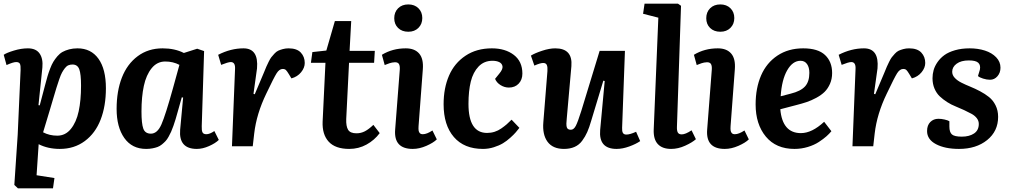

<svg xmlns="http://www.w3.org/2000/svg" viewBox="-20 -787 5429 1033"><path d="M90.8 -410.2Q91.8 -434.1 87.2 -443.6Q82.5 -453.1 66.9 -453.1Q51.3 -453.1 15.1 -437L0 -492.2Q15.1 -502.9 54.7 -514.9Q94.2 -526.9 129.9 -526.9Q173.8 -526.9 193.1 -499Q212.4 -471.2 208 -423.8L187 -221.2L193.8 -220.2L223.1 -331.1Q230.5 -358.9 235.8 -377.2Q241.2 -395.5 249.8 -418Q258.3 -440.4 267.1 -454.8Q275.9 -469.2 288.8 -484.4Q301.8 -499.5 316.9 -507.8Q332 -516.1 352.3 -521.5Q372.6 -526.9 397 -526.9Q469.7 -526.9 509.8 -470.9Q549.8 -415 549.8 -312Q549.8 -216.8 521.5 -143.6Q493.2 -70.3 436.3 -28.1Q379.4 14.2 301.8 14.2Q237.8 14.2 188 -11.2L176.8 155.8L272.9 170.9L265.1 226.1H76.2L57.1 208L75.2 -62ZM370.1 -439.9Q357.9 -439.9 347.9 -435.8Q337.9 -431.6 329.1 -420.2Q320.3 -408.7 313.7 -396.7Q307.1 -384.8 298.6 -360.1Q290 -335.4 283.7 -314.7Q277.3 -293.9 266.1 -255.9Q254.9 -216.8 248 -194.8L211.9 -75.2Q246.1 -57.1 288.1 -57.1Q332 -57.1 361.3 -93.3Q390.6 -129.4 403.3 -188.2Q416 -247.1 416 -326.2Q416 -388.7 406.5 -414.3Q397 -439.9 370.1 -439.9Z M1065.4 -107.9Q1064.5 -84.5 1069.6 -74.7Q1074.7 -64.9 1090.3 -64.9Q1108.4 -64.9 1133.3 -82L1157.2 -34.2Q1138.7 -16.1 1104.5 -1Q1070.3 14.2 1039.1 14.2Q940.9 14.2 949.2 -88.9L965.3 -262.2L958 -263.2L936 -185.1Q929.2 -160.6 924.6 -145.3Q919.9 -129.9 913.1 -110.1Q906.2 -90.3 900.6 -78.1Q895 -65.9 887 -51.3Q878.9 -36.6 870.6 -27.8Q862.3 -19 851.3 -10Q840.3 -1 827.9 3.7Q815.4 8.3 799.8 11.2Q784.2 14.2 766.1 14.2Q690.4 14.2 648.9 -44.4Q607.4 -103 607.4 -201.2Q607.4 -296.4 635.7 -369.4Q664.1 -442.4 720.7 -484.6Q777.3 -526.9 855 -526.9Q920.4 -526.9 969.2 -502L1041 -524.9L1078.1 -512.2ZM792 -67.9Q826.7 -67.9 848.6 -117.9Q870.6 -168 911.1 -314L945.3 -438Q911.1 -456.1 869.1 -456.1Q825.2 -456.1 795.9 -419.9Q766.6 -383.8 753.9 -325Q741.2 -266.1 741.2 -187Q741.2 -122.1 751 -95Q760.7 -67.9 792 -67.9Z M1244.6 -416Q1246.6 -453.1 1221.7 -453.1Q1207.5 -453.1 1169.9 -438L1153.8 -492.2Q1221.7 -526.9 1290 -526.9Q1372.1 -526.9 1362.8 -418.9L1343.8 -282.2L1350.6 -279.8L1400.9 -398.9Q1409.2 -419.4 1413.1 -428.5Q1417 -437.5 1425.3 -454.3Q1433.6 -471.2 1439.7 -479Q1445.8 -486.8 1456.1 -498Q1466.3 -509.3 1476.8 -514.2Q1487.3 -519 1501.7 -522.9Q1516.1 -526.9 1532.7 -526.9Q1577.1 -526.9 1598.4 -504.2Q1619.6 -481.4 1619.6 -448.2Q1619.6 -422.4 1599.9 -398.2Q1580.1 -374 1547.9 -365.2L1534.7 -387.2Q1524.4 -404.3 1518.3 -410.2Q1512.2 -416 1501 -416Q1482.9 -416 1468.3 -392.8Q1453.6 -369.6 1412.6 -283.2Q1359.9 -174.3 1347.7 -68.8L1339.8 0H1228Z M1660.6 -506.8 1735.8 -515.1 1781.7 -673.8H1869.6L1860.8 -513.2H1996.6L1992.7 -449.2H1857.9L1842.8 -147Q1841.3 -107.9 1852.8 -88.9Q1864.3 -69.8 1897.9 -69.8Q1922.4 -69.8 1943.4 -80.8Q1964.4 -91.8 1988.8 -115.2L2022.9 -70.8Q1994.6 -32.7 1952.1 -9.3Q1909.7 14.2 1858.9 14.2Q1784.2 14.2 1748.5 -24.7Q1712.9 -63.5 1715.8 -132.8L1731 -449.2H1652.8Z M2101.1 -689Q2101.1 -721.7 2121.8 -742.4Q2142.6 -763.2 2176.8 -763.2Q2210.4 -763.2 2231.2 -742.7Q2252 -722.2 2252 -689.9Q2252 -657.7 2231.2 -637Q2210.4 -616.2 2176.8 -616.2Q2142.6 -616.2 2121.8 -636.5Q2101.1 -656.7 2101.1 -689ZM2130.9 -412.1Q2132.3 -432.1 2126.7 -442.1Q2121.1 -452.1 2105 -452.1Q2098.1 -452.1 2089.6 -450.4Q2081.1 -448.7 2076.4 -447Q2071.8 -445.3 2062 -441.7Q2052.2 -438 2049.8 -437L2034.7 -492.2Q2091.8 -526.9 2163.1 -526.9Q2210.9 -526.9 2235.1 -499Q2259.3 -471.2 2254.9 -414.1L2231.9 -107.9Q2231 -93.8 2232.2 -85Q2233.4 -76.2 2238.8 -70.6Q2244.1 -64.9 2254.9 -64.9Q2276.4 -64.9 2306.6 -85L2330.1 -37.1Q2312 -19 2274.2 -2.4Q2236.3 14.2 2200.7 14.2Q2097.7 14.2 2106 -89.8Z M2626.5 -526.9Q2698.2 -526.9 2744.4 -491.7Q2790.5 -456.5 2790.5 -391.1Q2790.5 -357.9 2770.5 -336.9Q2750.5 -315.9 2717.8 -315.9Q2694.3 -315.9 2673.1 -329.1Q2651.9 -342.3 2643.6 -362.8L2666.5 -391.1Q2686 -414.6 2683.6 -429.9Q2681.2 -445.3 2666.5 -452.6Q2651.9 -460 2629.4 -460Q2584.5 -460 2554.9 -429.2Q2525.4 -398.4 2512.9 -347.9Q2500.5 -297.4 2500.5 -228Q2500.5 -71.8 2600.6 -71.8Q2621.6 -71.8 2640.9 -77.9Q2660.2 -84 2677.5 -96.2Q2694.8 -108.4 2705.8 -117.9Q2716.8 -127.4 2732.4 -143.1L2774.4 -99.1Q2764.6 -86.4 2754.6 -74.7Q2744.6 -63 2725.3 -45.7Q2706.1 -28.3 2685.8 -16.1Q2665.5 -3.9 2637 5.1Q2608.4 14.2 2578.6 14.2Q2477.1 14.2 2421.9 -49.8Q2366.7 -113.8 2366.7 -226.1Q2366.7 -313 2395.8 -380.1Q2424.8 -447.3 2484.4 -487.1Q2543.9 -526.9 2626.5 -526.9Z M2836.4 -487.8Q2857.4 -501 2896.7 -513.9Q2936 -526.9 2967.3 -526.9Q3062 -526.9 3054.2 -431.2L3029.3 -149.9Q3025.4 -118.2 3029.1 -103.5Q3032.7 -88.9 3051.3 -88.9Q3066.9 -88.9 3077.9 -109.9Q3088.9 -130.9 3107.4 -189.9L3206.1 -513.2H3342.3L3327.1 -99.1Q3326.2 -81.1 3331.3 -72Q3336.4 -63 3350.1 -63Q3369.1 -63 3402.3 -78.1L3424.3 -27.8Q3401.9 -12.2 3365.7 1Q3329.6 14.2 3297.4 14.2Q3200.2 14.2 3209 -87.9L3233.4 -351.1L3226.1 -353L3161.1 -138.2Q3150.4 -101.1 3139.6 -76.7Q3128.9 -52.2 3112.3 -29.8Q3095.7 -7.3 3071.3 3.4Q3046.9 14.2 3014.2 14.2Q2954.1 14.2 2925.8 -24.4Q2897.5 -63 2903.3 -129.9L2925.3 -404.8Q2926.8 -425.8 2922.1 -437Q2917.5 -448.2 2902.3 -448.2Q2886.7 -448.2 2855 -434.1Z M3522 -691.9 3439.9 -712.9 3447.8 -767.1H3627.9L3644 -755.9L3622.1 -106Q3621.1 -84.5 3626.7 -74.2Q3632.3 -64 3647.9 -64Q3668 -64 3700.7 -85.9L3724.1 -38.1Q3704.6 -20.5 3666.5 -3.2Q3628.4 14.2 3590.8 14.2Q3543.5 14.2 3519.3 -11.7Q3495.1 -37.6 3497.1 -89.8Z M3779.8 -689Q3779.8 -721.7 3800.5 -742.4Q3821.3 -763.2 3855.5 -763.2Q3889.2 -763.2 3909.9 -742.7Q3930.7 -722.2 3930.7 -689.9Q3930.7 -657.7 3909.9 -637Q3889.2 -616.2 3855.5 -616.2Q3821.3 -616.2 3800.5 -636.5Q3779.8 -656.7 3779.8 -689ZM3809.6 -412.1Q3811 -432.1 3805.4 -442.1Q3799.8 -452.1 3783.7 -452.1Q3776.9 -452.1 3768.3 -450.4Q3759.8 -448.7 3755.1 -447Q3750.5 -445.3 3740.7 -441.7Q3731 -438 3728.5 -437L3713.4 -492.2Q3770.5 -526.9 3841.8 -526.9Q3889.6 -526.9 3913.8 -499Q3938 -471.2 3933.6 -414.1L3910.6 -107.9Q3909.7 -93.8 3910.9 -85Q3912.1 -76.2 3917.5 -70.6Q3922.9 -64.9 3933.6 -64.9Q3955.1 -64.9 3985.4 -85L4008.8 -37.1Q3990.7 -19 3952.9 -2.4Q3915 14.2 3879.4 14.2Q3776.4 14.2 3784.7 -89.8Z M4301.3 -526.9Q4380.9 -526.9 4418.9 -491Q4457 -455.1 4457 -394Q4457 -362.3 4445.6 -336.2Q4434.1 -310.1 4416.5 -292.7Q4398.9 -275.4 4371.8 -260.7Q4344.7 -246.1 4319.8 -237.8Q4294.9 -229.5 4262.2 -221.2L4178.2 -199.2Q4189.5 -70.8 4289.1 -70.8Q4348.6 -70.8 4414.1 -131.8L4453.1 -81.1Q4442.4 -67.9 4426.5 -53.7Q4410.6 -39.6 4385.7 -23.2Q4360.8 -6.8 4326.2 3.7Q4291.5 14.2 4254.4 14.2Q4155.3 14.2 4100.3 -52.2Q4045.4 -118.7 4045.4 -225.1Q4045.4 -313 4074.7 -380.9Q4104 -448.7 4162.6 -487.8Q4221.2 -526.9 4301.3 -526.9ZM4334.5 -395Q4334.5 -424.8 4322 -442.4Q4309.6 -460 4287.1 -460Q4244.6 -460 4215.3 -408.9Q4186 -357.9 4180.2 -269L4234.4 -283.2Q4287.6 -296.4 4311 -321.8Q4334.5 -347.2 4334.5 -395Z M4583 -416Q4585 -453.1 4560.1 -453.1Q4545.9 -453.1 4508.3 -438L4492.2 -492.2Q4560.1 -526.9 4628.4 -526.9Q4710.4 -526.9 4701.2 -418.9L4682.1 -282.2L4689 -279.8L4739.3 -398.9Q4747.6 -419.4 4751.5 -428.5Q4755.4 -437.5 4763.7 -454.3Q4772 -471.2 4778.1 -479Q4784.2 -486.8 4794.4 -498Q4804.7 -509.3 4815.2 -514.2Q4825.7 -519 4840.1 -522.9Q4854.5 -526.9 4871.1 -526.9Q4915.5 -526.9 4936.8 -504.2Q4958 -481.4 4958 -448.2Q4958 -422.4 4938.2 -398.2Q4918.5 -374 4886.2 -365.2L4873 -387.2Q4862.8 -404.3 4856.7 -410.2Q4850.6 -416 4839.4 -416Q4821.3 -416 4806.6 -392.8Q4792 -369.6 4751 -283.2Q4698.2 -174.3 4686 -68.8L4678.2 0H4566.4Z M5154.8 -51.8Q5194.8 -51.8 5220.5 -68.8Q5246.1 -85.9 5246.1 -120.1Q5246.1 -137.2 5235.4 -151.1Q5224.6 -165 5207 -174.6Q5189.5 -184.1 5167.2 -194.6Q5145 -205.1 5121.6 -214.4Q5098.1 -223.6 5075.9 -237.8Q5053.7 -252 5036.1 -268.6Q5018.6 -285.2 5007.8 -310.3Q4997.1 -335.4 4997.1 -366.2Q4997.1 -388.7 5003.2 -410.2Q5009.3 -431.6 5024.2 -453.1Q5039.1 -474.6 5061.3 -490.7Q5083.5 -506.8 5118.4 -516.8Q5153.3 -526.9 5196.8 -526.9Q5241.7 -526.9 5279.1 -514.9Q5316.4 -502.9 5339.6 -478.8Q5362.8 -454.6 5362.8 -422.9Q5362.8 -395.5 5346.4 -376.7Q5330.1 -357.9 5306.6 -357.9Q5288.6 -357.9 5268.8 -364.3Q5249 -370.6 5241.7 -377.9L5252 -412.1Q5256.8 -436.5 5243.4 -449.2Q5230 -461.9 5192.9 -461.9Q5150.9 -461.9 5127 -444.3Q5103 -426.8 5103 -400.9Q5103 -382.8 5116.7 -368.2Q5130.4 -353.5 5152.1 -342.5Q5173.8 -331.5 5200.2 -320.8Q5226.6 -310.1 5252.9 -296.1Q5279.3 -282.2 5301 -264.9Q5322.8 -247.6 5336.4 -220.2Q5350.1 -192.9 5350.1 -158.2Q5350.1 -81.1 5291 -33.4Q5231.9 14.2 5139.6 14.2Q5064.5 14.2 5016.1 -11.2Q4967.8 -36.6 4967.8 -82Q4967.8 -112.8 4985.1 -130.4Q5002.4 -147.9 5028.8 -147.9Q5044.4 -147.9 5061.8 -144Q5079.1 -140.1 5087.9 -134.8V-106Q5087.9 -75.7 5101.6 -63.7Q5115.2 -51.8 5154.8 -51.8Z"/></svg>

Font: Literata Book
Style: Bold Italic
Weight: 700
Italic angle: -3°
Designer: Latin by Veronika Burian and Jose Scaglione. Greek by Irene Vlachou. Cyrillic by Vera Evstafieva
Foundry: TypeTogether
Version: Version 1.003;PS 001.003;hotconv 1.0.88;makeotf.lib2.5.64775